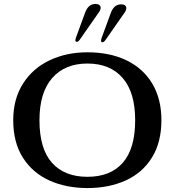

<svg xmlns="http://www.w3.org/2000/svg" viewBox="-20 -943 885 973"><path d="M47 -334Q47 -441 96.5 -519Q146 -597 231.5 -637.5Q317 -678 423 -678Q536 -678 620.5 -637.5Q705 -597 751.5 -519.5Q798 -442 798 -334Q798 -222 750 -144.5Q702 -67 617 -28.5Q532 10 423 10Q315 10 230 -28.5Q145 -67 96 -144Q47 -221 47 -334ZM423 -47Q540 -47 602.5 -118.5Q665 -190 665 -334Q665 -475 601.5 -548Q538 -621 423 -621Q309 -621 244.5 -547.5Q180 -474 180 -334Q180 -189 243.5 -118Q307 -47 423 -47ZM492 -738Q492 -740 494 -748L541 -876Q557 -921 594 -921Q606 -921 613 -916Q620 -911 620 -902Q620 -891 612 -880L515 -741Q510 -734 506.5 -731.5Q503 -729 498 -729Q492 -729 492 -738ZM362 -740Q362 -742 364 -750L411 -878Q427 -923 464 -923Q476 -923 483 -918Q490 -913 490 -904Q490 -893 482 -882L385 -743Q380 -736 376.5 -733.5Q373 -731 368 -731Q362 -731 362 -740Z"/></svg>

Font: Raigarh Medium
Style: Regular
Weight: 500
Designer: jaikishan Patel
Foundry: MagicType
Version: Version 1.000